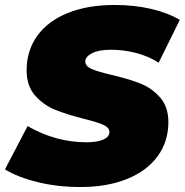

<svg xmlns="http://www.w3.org/2000/svg" viewBox="-35 -736 743 772"><path d="M-15 -55 76 -229Q189 -164 312 -164Q357 -164 381 -175Q405 -186 405 -205Q405 -223 380.5 -234Q356 -245 303 -258Q233 -276 187 -294.5Q141 -313 106.5 -351.5Q72 -390 72 -453Q72 -532 114.5 -591.5Q157 -651 237 -683.5Q317 -716 426 -716Q504 -716 571.5 -700.5Q639 -685 688 -656L603 -484Q562 -510 512.5 -523Q463 -536 411 -536Q362 -536 335 -522Q308 -508 308 -489Q308 -470 332.5 -459Q357 -448 413 -435Q481 -419 527.5 -401Q574 -383 608 -345Q642 -307 642 -245Q642 -167 599 -108Q556 -49 476 -16.5Q396 16 288 16Q197 16 117 -3.5Q37 -23 -15 -55Z"/></svg>

Font: Montserrat Alternates Black
Style: Italic
Weight: 900
Italic angle: -11.3°
Designer: Julieta Ulanovsky
Foundry: Julieta Ulanovsky
Version: Version 7.200